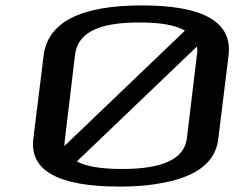

<svg xmlns="http://www.w3.org/2000/svg" viewBox="-20 -679 889 709"><path d="M824 -474C839 -597 733 -659 504 -659C277 -659 156 -597 141 -473L103 -166C89 -49 195 10 422 10C463 10 502 8 539 3C661 -13 773 -54 786 -166ZM497 -596C573 -596 629 -586 663 -566L218 -140C218 -145 218 -154 220 -167L257 -476C269 -574 374 -596 497 -596ZM670 -167C660 -92 581 -55 432 -55C354 -55 298 -64 264 -83L707 -507C709 -497 709 -487 707 -476Z"/></svg>

Font: Gamestation Extended
Style: Italic
Weight: 400
Width: 7
Designer: Jonas Hecksher
Foundry: Jonas Hecksher, Playtypeª, e-types AS
Version: Version 1.003